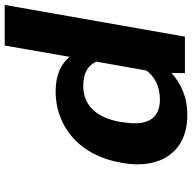

<svg xmlns="http://www.w3.org/2000/svg" viewBox="-20 -770 800 799"><g transform="rotate(-90 379.5 -370.0)"><path d="M476 -56 475 0H627L759 -750H590L543 -480C514 -514 471 -538 399 -538C360 -538 324 -531 291 -518C189 -478 124 -387 103 -268L101 -258C87 -179 100 -112 133 -66C164 -23 216 10 301 10C379 10 433 -18 476 -56ZM523 -368 486 -160C461 -127 422 -104 365 -104C271 -104 257 -178 271 -258L272 -268C286 -348 326 -423 422 -423C479 -423 509 -401 523 -368Z"/></g></svg>

Font: Asimov
Style: XWidIt
Weight: 500
Designer: Google
Version: Version 2.000980; 2014